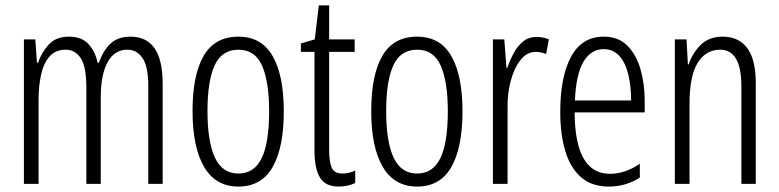

<svg xmlns="http://www.w3.org/2000/svg" viewBox="-20 -677 2869 707"><path d="M461 -542Q519 -542 549 -499.5Q579 -457 579 -367V0H526V-359Q526 -432 505 -463Q484 -494 449 -494Q401 -494 376 -447.5Q351 -401 351 -319V0H298V-352Q298 -433 277 -463.5Q256 -494 222 -494Q184 -494 162 -468.5Q140 -443 131 -401Q122 -359 122 -309V0H68V-532H110L116 -446H120Q133 -484 159.5 -513Q186 -542 234 -542Q282 -542 307 -513.5Q332 -485 339 -446H344Q360 -491 387 -516.5Q414 -542 461 -542Z M1025 -267Q1025 -134 984 -62Q943 10 858 10Q774 10 731.5 -62.5Q689 -135 689 -268Q689 -401 730 -471.5Q771 -542 858 -542Q943 -542 984 -470.5Q1025 -399 1025 -267ZM744 -268Q744 -155 771.5 -96.5Q799 -38 858 -38Q916 -38 943.5 -94.5Q971 -151 971 -267Q971 -376 945 -435Q919 -494 858 -494Q797 -494 770.5 -436.5Q744 -379 744 -268Z M1241 -38Q1253 -38 1265.5 -41Q1278 -44 1288 -49V-3Q1275 3 1260 6.5Q1245 10 1227 10Q1178 10 1158 -23.5Q1138 -57 1138 -123V-486H1088V-517L1139 -532L1154 -657H1192V-532H1286V-486H1192V-126Q1192 -81 1201.5 -59.5Q1211 -38 1241 -38Z M1683 -267Q1683 -134 1642 -62Q1601 10 1516 10Q1432 10 1389.5 -62.5Q1347 -135 1347 -268Q1347 -401 1388 -471.5Q1429 -542 1516 -542Q1601 -542 1642 -470.5Q1683 -399 1683 -267ZM1402 -268Q1402 -155 1429.5 -96.5Q1457 -38 1516 -38Q1574 -38 1601.5 -94.5Q1629 -151 1629 -267Q1629 -376 1603 -435Q1577 -494 1516 -494Q1455 -494 1428.5 -436.5Q1402 -379 1402 -268Z M1956 -541Q1966 -541 1978 -539Q1990 -537 2001 -532L1991 -478Q1984 -481 1973.5 -483.5Q1963 -486 1953 -486Q1920 -486 1896.5 -456Q1873 -426 1860.5 -378.5Q1848 -331 1849 -279V0H1795V-532H1837L1845 -427H1848Q1858 -456 1872 -482Q1886 -508 1906.5 -524.5Q1927 -541 1956 -541Z M2203 -542Q2257 -542 2290 -509Q2323 -476 2338.5 -422Q2354 -368 2354 -305V-263H2096Q2097 -37 2226 -37Q2282 -37 2336 -74V-23Q2311 -7 2282.5 1.5Q2254 10 2222 10Q2159 10 2119.5 -24.5Q2080 -59 2061.5 -121Q2043 -183 2043 -265Q2043 -395 2083 -468.5Q2123 -542 2203 -542ZM2203 -496Q2156 -496 2128.5 -449.5Q2101 -403 2097 -307H2304Q2304 -358 2294 -401Q2284 -444 2261.5 -470Q2239 -496 2203 -496Z M2641 -542Q2700 -542 2731.5 -500Q2763 -458 2763 -370V0H2710V-357Q2710 -428 2690 -461Q2670 -494 2632 -494Q2579 -494 2549 -445.5Q2519 -397 2519 -295V0H2465V-532H2508L2513 -440H2516Q2530 -482 2560.5 -512Q2591 -542 2641 -542Z"/></svg>

Font: Noto Sans Tamil ExtraCondensed Light
Style: Regular
Weight: 300
Width: 2
Designer: Jelle Bosma - Monotype Design Team
Foundry: Monotype Imaging Inc.
Version: Version 2.004; ttfautohint (v1.8.4.7-5d5b)